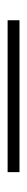

<svg xmlns="http://www.w3.org/2000/svg" viewBox="202 -204 72 517"><g transform="rotate(90 238.5 55.0)"><path d="M443 39V71H34V39Z"/></g></svg>

Font: Blinker ExtraLight
Style: Regular
Weight: 200
Designer: Juergen Huber
Foundry: supertype
Version: Version 1.017;hotconv 1.0.117;makeotfexe 2.5.65602